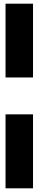

<svg xmlns="http://www.w3.org/2000/svg" viewBox="-20 -811 209 1041"><path d="M159 -391H10V-791H159ZM10 -191H159V210H10Z"/></svg>

Font: Georama ExtraCondensed Black
Style: Regular
Weight: 900
Width: 2
Designer: Jean-Baptiste Levee
Foundry: Production Type
Version: Version 1.000